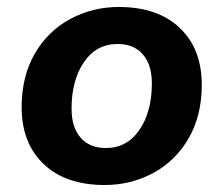

<svg xmlns="http://www.w3.org/2000/svg" viewBox="-20 -520 640 550"><path d="M42 -213Q42 -301 79.5 -366Q117 -431 181 -465.5Q245 -500 320 -500Q432 -500 495 -440Q558 -380 558 -277Q558 -189 520.5 -124Q483 -59 419 -24.5Q355 10 280 10Q168 10 105 -50Q42 -110 42 -213ZM415 -281Q415 -335 389 -364.5Q363 -394 317 -394Q256 -394 220.5 -342Q185 -290 185 -209Q185 -155 211 -125.5Q237 -96 283 -96Q344 -96 379.5 -148Q415 -200 415 -281Z"/></svg>

Font: SN Pro Bold
Style: Bold Italic
Weight: 700
Italic angle: -9°
Designer: Tobias Whetton
Foundry: Supernotes
Version: Version 1.003